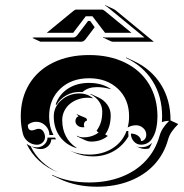

<svg xmlns="http://www.w3.org/2000/svg" viewBox="-20 -685 695 727"><path d="M58.6 -244.1Q58.6 -313.7 90.6 -366.5Q122.6 -419.2 181.3 -447.9Q240 -476.6 317.4 -476.6Q394.8 -476.6 453.5 -447.9Q512.2 -419.2 544.2 -366.5Q576.2 -313.7 576.2 -244.1Q576.2 -232.9 575.1 -221.8Q574 -210.7 571.4 -198.2Q568.8 -185.8 564.1 -175.2Q559.3 -164.6 552.9 -155.9Q546.4 -147.2 536.4 -142.2Q526.4 -137.2 513.9 -137.2Q498 -137.2 486.8 -149.5Q475.6 -161.9 475.6 -179.2Q491.5 -179.2 502.7 -170.9Q513.9 -162.6 513.9 -150.9Q522.2 -150.9 528.1 -157.8Q533.9 -164.8 533.9 -174.6Q533.9 -189.7 522.2 -200.2Q510.5 -210.7 494.9 -210.7Q479.2 -210.7 463.4 -202.4Q468.8 -222.2 468.8 -244.1Q468.8 -308.8 426.6 -348.8Q384.5 -388.7 317.4 -388.7Q250.2 -388.7 208.1 -348.8Q166 -308.8 166 -244.1Q166 -205.1 182.4 -173.8H167Q167 -194.3 152.3 -209.1Q137.7 -223.9 117.2 -223.9Q99.1 -223.9 85.2 -212.2Q85.2 -191.4 100.3 -191.2Q105.5 -191.2 113.2 -194.2Q120.8 -197.3 126 -197.3Q137.5 -197.3 143.9 -187.3Q150.4 -177.2 150.4 -166.3Q150.4 -154.1 141.5 -145.5Q132.6 -137 120.1 -137Q101.6 -137 86.7 -148.4Q71.8 -159.9 67.1 -177.2Q58.6 -209 58.6 -244.1ZM80.6 -140.6Q87.4 -135.3 95.7 -131.8Q127.9 -65.7 199.5 -32.5Q158.4 -48.6 128.3 -76.2Q98.1 -103.8 80.6 -140.6ZM96.4 -131.6Q107.9 -127.2 120.1 -127.2Q136 -127.2 147.6 -137.8Q159.2 -148.4 160.2 -164.1H188Q190.2 -160.6 192.4 -157.5H174.3Q173.3 -141.8 161.7 -131.2Q150.1 -120.6 134.3 -120.6Q121.6 -120.6 109.9 -125.2ZM102.5 -541.3 107.9 -543.2H257.8Q266.1 -543.2 272.9 -552.2L313.5 -605.7H321.3L338.6 -581.8L337.6 -580.8L304.4 -536.9Q297.1 -527.1 287.8 -527.1L132.6 -527.3ZM157 -560.8 257.6 -643.3Q264.2 -648.7 268.6 -648.7H366.2Q370.8 -648.7 377.2 -643.3L477.8 -560.8H377.7L330.1 -623.3H304.7Q257.3 -561 257.1 -560.8ZM177 -23.2Q238.5 5.9 317.4 5.9Q385.3 5.9 440.4 -15.6Q495.6 -37.1 532.3 -76.9Q569.1 -116.7 584.2 -170.7Q588.9 -186.8 597.4 -199.8Q606 -212.9 620.4 -227.5Q603.3 -227.1 593 -222.2Q593.8 -230.5 593.8 -244.1Q593.8 -320.6 557.6 -378.1Q521.5 -435.5 456.5 -465.8L457.8 -467.3L487.8 -453.4Q553 -422.9 589.4 -364.9Q625.7 -306.9 625.7 -230.2V-229L655 -215.3Q639.6 -200 630.2 -186.3Q620.8 -172.6 616.2 -156Q601.1 -101.6 564 -61.5Q526.9 -21.5 471.2 0.2Q415.5 22 347.4 22Q269 22 207.3 -6.8L177.2 -21ZM183.6 -244.1Q183.6 -280.3 212.3 -305.7Q241 -331.1 281.2 -331.1Q310.8 -331.1 332.5 -312.7L328.9 -313.2Q320.3 -315.2 311.3 -314.9Q293.2 -314.9 276 -309Q258.8 -303 245.4 -292.2Q231.9 -281.5 223.8 -265.3Q215.6 -249 215.6 -230Q215.6 -196 229.5 -169.3Q243.4 -142.6 268.8 -126.2L270.5 -123.8Q230 -136 206.8 -167.7Q183.6 -199.5 183.6 -244.1ZM190.9 -289.8Q203.9 -327.6 237.3 -349.4Q270.8 -371.1 317.4 -371.1Q366.5 -371.1 400.6 -347.4L396.2 -347.9Q373.8 -355 347.4 -355.2Q314.7 -355.2 294.4 -338.1L292.2 -336.4Q286.9 -336.9 281.2 -336.9Q253.9 -336.9 230.5 -323.6Q207 -310.3 194.3 -288.1Q193.6 -288.3 190.9 -289.8ZM244.6 -114.7Q279.1 -99.6 317.4 -99.6Q368.4 -99.6 406 -123.4Q443.6 -147.2 459.2 -189H465.8V-179.2Q465.8 -174.1 466.6 -168.9Q445.1 -132.3 410 -112.5Q375 -92.8 332 -92.8Q292.2 -92.8 258.8 -108.2ZM265.6 -226.6Q265.6 -231.9 268.4 -237.3Q271.2 -242.7 277.1 -243.9Q275.9 -248.5 270.3 -250.7L271.2 -252.4L303.7 -238.8Q309.6 -236.1 309.3 -229V-228Q304.4 -228 301 -223.5Q297.6 -219 297.6 -212.4Q297.6 -208.7 299.1 -205.3L299.6 -203.4Q296.4 -203.1 293 -203.1Q281.2 -203.1 273.4 -210Q265.6 -216.8 265.6 -226.6ZM270.5 -171.4Q282.2 -165 295.9 -165Q328.9 -165 353.3 -183.1Q349.1 -184.8 345.7 -190.2Q356.9 -205.6 362.1 -222.5Q367.2 -239.5 367.2 -262.7Q367.2 -283.7 354.7 -301.3Q342.3 -318.8 321.5 -328.4L322.8 -329.8L353 -315.9Q374 -306.2 386.6 -288.1Q399.2 -270 399.2 -248.5Q399.2 -203.9 378.2 -176L388.2 -170.2Q361.8 -148.9 325.9 -148.9Q313.5 -148.9 302.2 -154.3L272.2 -168.2ZM369.9 -543 370.4 -544.9Q373.5 -543.2 377 -543.2H526.9L388.4 -657Q382.8 -661.6 377.7 -663.8L379.2 -665.3L409.4 -651.1Q414.3 -648.9 419.7 -644.5L562.3 -527.1H407Q403.3 -527.1 399.9 -528.8ZM494.9 -131.6Q503.9 -127.4 513.9 -127.4Q538.8 -127.4 555.9 -144.3Q550.8 -133.1 544.7 -122.8Q538.1 -121.1 528.3 -121.1Q517.3 -121.1 509 -125Z"/></svg>

Font: AgreloyS1
Style: Medium
Weight: 400
Designer: gluk
Foundry: gluk
Version: Version 0.27